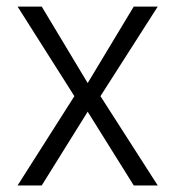

<svg xmlns="http://www.w3.org/2000/svg" viewBox="-20 -566 536 586"><path d="M107.4 -545.9 247.6 -312.5 388.2 -545.9H461.4L286.6 -272.5L461.4 0H388.2L247.6 -225.1L107.4 0H33.7L207 -272.5L33.7 -545.9Z"/></svg>

Font: Inter Tight Light
Style: Regular
Weight: 300
Designer: Rasmus Andersson
Foundry: rsms
Version: Version 3.004